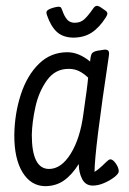

<svg xmlns="http://www.w3.org/2000/svg" viewBox="-20 -629 442 658"><path d="M387 -42Q387 -34 372.5 -22.5Q358 -11 337.5 -2Q317 7 298 7Q273 7 261.5 -15.5Q250 -38 250 -67Q226 -29 198.5 -10Q171 9 134 9Q86 8 57.5 -38Q29 -84 29 -165Q30 -240 51.5 -305.5Q73 -371 113.5 -410.5Q154 -450 211 -450Q250 -450 289 -418V-421Q291 -441 295.5 -446.5Q300 -452 313 -455Q337 -459 339 -459Q349 -459 352 -454Q355 -449 353 -437Q304 -112 304 -40Q319 -49 340 -70Q353 -83 358 -83Q367 -83 377 -68.5Q387 -54 387 -42ZM282 -363Q266 -378 250.5 -385.5Q235 -393 215 -393Q169 -393 141 -354Q113 -315 101.5 -263Q90 -211 89 -167Q89 -50 148 -50Q190 -50 222.5 -102.5Q255 -155 266 -240Q280 -336 282 -363ZM236 -551Q256 -551 269 -563Q282 -575 298 -598Q305 -609 312 -609Q318 -609 328 -602Q330 -600 336.5 -596Q343 -592 345.5 -589Q348 -586 348 -582Q348 -578 343 -570Q321 -535 294.5 -517.5Q268 -500 230 -500Q195 -501 174.5 -520Q154 -539 141 -577L139 -585Q139 -591 144.5 -595Q150 -599 164 -603Q176 -606 181 -606Q187 -606 189 -603Q191 -600 194 -592Q201 -572 210.5 -561.5Q220 -551 236 -551Z"/></svg>

Font: Farsan
Style: Regular
Weight: 400
Version: Version 1.001g;PS 1.001;hotconv 1.0.86;makeotf.lib2.5.63406 